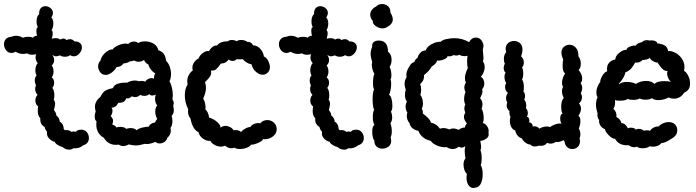

<svg xmlns="http://www.w3.org/2000/svg" viewBox="-41 -746 3482 961"><path d="M356 -96Q360 -97 366 -97Q383 -97 393.5 -84.5Q404 -72 404 -55Q404 -42 397 -32.5Q390 -23 376 -19Q355 -1 326 -4Q318 3 305 3Q287 3 272 -10Q262 -12 248 -20.5Q234 -29 234 -36Q220 -38 205.5 -52Q191 -66 195 -86Q184 -98 182 -111Q170 -117 164.5 -129Q159 -141 161 -154Q148 -166 148 -190Q148 -199 150 -213Q136 -224 136 -243Q136 -260 147 -271Q135 -283 135 -302Q135 -309 139 -319Q133 -331 133 -343Q133 -359 142 -368Q136 -380 136 -394Q136 -406 139.5 -415.5Q143 -425 148 -430Q137 -443 137 -458Q137 -466 140 -475Q131 -472 120 -472Q103 -472 95 -479Q83 -476 74 -476Q56 -476 37 -487Q27 -481 16 -481Q0 -481 -10.5 -494.5Q-21 -508 -21 -525Q-21 -540 -11.5 -550.5Q-2 -561 16 -562Q28 -567 38 -567Q58 -567 73 -557Q86 -562 102 -562Q116 -562 124 -557Q125 -561 132.5 -564.5Q140 -568 145 -567Q141 -576 141 -591Q141 -609 149 -610Q142 -620 142 -639Q142 -665 155 -675Q154 -695 163 -705Q172 -715 186 -715Q200 -715 212 -705.5Q224 -696 224 -681Q224 -671 216 -658Q226 -649 226 -628Q226 -619 223.5 -609.5Q221 -600 217 -595Q223 -591 223 -579Q223 -569 218 -552Q227 -555 237 -555Q252 -555 260 -548Q270 -553 276 -553Q286 -553 292 -545Q299 -550 309 -550Q323 -550 331 -539Q350 -539 359.5 -530.5Q369 -522 369 -509Q369 -493 356.5 -478.5Q344 -464 328 -464Q319 -464 310 -470Q300 -462 284 -462Q269 -462 259 -469Q246 -464 240 -464Q232 -464 221 -471Q230 -459 230 -445Q230 -430 218 -418Q227 -406 227 -388Q227 -372 218 -358Q230 -350 230 -332Q230 -317 221 -306Q231 -295 231 -267Q231 -255 228 -247Q235 -237 235 -226Q235 -220 232.5 -210.5Q230 -201 229 -195Q241 -181 241 -168Q258 -155 258 -137Q278 -126 278 -100Q280 -97 282 -96Q284 -95 285 -94L292 -95Q307 -95 316 -86Q324 -88 329 -88Q332 -88 340 -86Q341 -91 345.5 -93Q350 -95 356 -96Z M450 -413Q450 -431 462 -443Q465 -458 476 -471.5Q487 -485 500.5 -492.5Q514 -500 522 -498Q529 -509 550 -518.5Q571 -528 589 -528Q593 -528 601 -526Q612 -538 630 -538Q644 -538 650 -530Q663 -539 684 -539Q709 -539 728.5 -527Q748 -515 751 -495Q769 -489 778.5 -476.5Q788 -464 790 -442Q803 -429 809 -411.5Q815 -394 815 -376Q815 -353 807 -339Q814 -329 819 -309Q824 -289 824 -270Q824 -262 822 -250Q829 -235 829 -230Q829 -227 826 -216Q827 -212 828 -206.5Q829 -201 829 -193Q829 -178 818 -166Q822 -155 822 -139Q822 -118 812 -105Q814 -101 814 -92Q814 -71 797 -57Q793 -43 782 -35.5Q771 -28 758 -28Q745 -28 737 -36Q711 -25 695 -25Q687 -25 683 -26Q657 -18 639 -18Q626 -18 603 -23Q589 -15 576 -15Q564 -15 554 -22Q549 -21 539 -21Q500 -21 479 -56Q441 -78 441 -122Q441 -133 442 -139Q433 -145 433 -164Q433 -177 438 -187Q434 -205 434 -210Q434 -239 462 -262Q473 -285 487.5 -293Q502 -301 524 -305Q530 -322 552 -328Q574 -334 595 -332Q601 -336 612 -339.5Q623 -343 634 -343Q646 -343 655 -339Q657 -341 665 -341Q671 -341 677 -340Q683 -339 685 -337Q699 -355 718 -355Q724 -355 730 -352V-355Q730 -372 737 -379Q727 -382 715.5 -396.5Q704 -411 702 -423Q686 -430 680 -446Q668 -437 652 -437Q641 -437 631 -443Q614 -438 609 -439Q595 -429 578 -429Q563 -409 543 -411Q534 -395 518.5 -383Q503 -371 487 -371Q469 -371 458 -388Q450 -401 450 -413ZM525 -142Q525 -134 521 -122Q525 -122 532.5 -117.5Q540 -113 541 -108Q549 -111 561 -111Q583 -111 590 -101Q601 -105 613 -105Q632 -105 643 -94Q651 -102 669.5 -107Q688 -112 703 -112Q712 -130 735 -133Q737 -140 746 -151Q742 -157 739 -167Q736 -177 736 -187Q736 -208 746 -218Q735 -232 735 -251Q735 -264 739 -273Q731 -268 721 -268Q712 -268 706 -275Q697 -266 681 -266Q671 -266 661 -271Q650 -260 634 -260Q629 -260 619 -264Q604 -249 592 -255Q586 -241 576.5 -236Q567 -231 550 -231Q546 -220 536.5 -213Q527 -206 517 -208Q522 -201 522 -192Q522 -177 513 -165Q525 -153 525 -142Z M1161 0Q1141 0 1133 -7Q1126 -4 1118 -4Q1099 -4 1086 -17Q1074 -12 1065 -12Q1049 -12 1033.5 -20.5Q1018 -29 1012 -41Q993 -39 974.5 -52.5Q956 -66 953 -84Q923 -97 912 -154Q906 -159 903 -169Q900 -179 900 -189Q900 -196 901 -199Q884 -233 884 -269Q884 -302 898 -323Q896 -333 896 -338Q896 -355 904 -370.5Q912 -386 924 -393Q922 -398 922 -407Q922 -423 932.5 -436.5Q943 -450 953 -453Q957 -467 972.5 -479.5Q988 -492 1005 -491Q1025 -521 1045 -518Q1054 -530 1069.5 -535Q1085 -540 1098 -539Q1108 -546 1120 -546Q1132 -546 1144 -540Q1152 -546 1166 -546Q1176 -546 1185 -543Q1194 -540 1197 -536Q1205 -538 1214 -532.5Q1223 -527 1225 -519Q1242 -519 1254.5 -508.5Q1267 -498 1273.5 -484.5Q1280 -471 1279 -464Q1296 -456 1303 -438Q1310 -422 1310 -410Q1310 -390 1295 -379Q1285 -372 1274 -372Q1256 -372 1239.5 -387Q1223 -402 1218 -424Q1205 -426 1193 -433.5Q1181 -441 1174 -450Q1171 -449 1159 -449Q1148 -449 1144 -450Q1135 -441 1124 -441Q1113 -441 1103 -448Q1090 -428 1065 -428Q1052 -410 1042 -400.5Q1032 -391 1015 -393Q1016 -390 1016 -384Q1016 -372 1010 -363Q1004 -354 996.5 -346.5Q989 -339 985 -335Q990 -320 990 -307Q990 -284 976 -252Q981 -245 984.5 -232.5Q988 -220 988 -208Q988 -201 987 -198Q994 -193 999.5 -181Q1005 -169 1005 -158Q1030 -150 1046.5 -135Q1063 -120 1063 -107Q1074 -116 1087 -116Q1099 -116 1110.5 -110Q1122 -104 1128 -94Q1133 -95 1140 -95Q1155 -95 1166 -85Q1170 -93 1186 -102Q1202 -111 1212 -110Q1218 -120 1228.5 -125Q1239 -130 1251 -130Q1259 -130 1262 -129Q1275 -145 1297 -145Q1316 -145 1330 -132Q1344 -119 1344 -100Q1344 -78 1325.5 -63.5Q1307 -49 1284 -49Q1275 -49 1271 -50Q1279 -48 1269.5 -41Q1260 -34 1243 -27.5Q1226 -21 1216 -22Q1207 -11 1192 -5.5Q1177 0 1161 0Z M1732 -96Q1736 -97 1742 -97Q1759 -97 1769.5 -84.5Q1780 -72 1780 -55Q1780 -42 1773 -32.5Q1766 -23 1752 -19Q1731 -1 1702 -4Q1694 3 1681 3Q1663 3 1648 -10Q1638 -12 1624 -20.5Q1610 -29 1610 -36Q1596 -38 1581.5 -52Q1567 -66 1571 -86Q1560 -98 1558 -111Q1546 -117 1540.5 -129Q1535 -141 1537 -154Q1524 -166 1524 -190Q1524 -199 1526 -213Q1512 -224 1512 -243Q1512 -260 1523 -271Q1511 -283 1511 -302Q1511 -309 1515 -319Q1509 -331 1509 -343Q1509 -359 1518 -368Q1512 -380 1512 -394Q1512 -406 1515.5 -415.5Q1519 -425 1524 -430Q1513 -443 1513 -458Q1513 -466 1516 -475Q1507 -472 1496 -472Q1479 -472 1471 -479Q1459 -476 1450 -476Q1432 -476 1413 -487Q1403 -481 1392 -481Q1376 -481 1365.5 -494.5Q1355 -508 1355 -525Q1355 -540 1364.5 -550.5Q1374 -561 1392 -562Q1404 -567 1414 -567Q1434 -567 1449 -557Q1462 -562 1478 -562Q1492 -562 1500 -557Q1501 -561 1508.5 -564.5Q1516 -568 1521 -567Q1517 -576 1517 -591Q1517 -609 1525 -610Q1518 -620 1518 -639Q1518 -665 1531 -675Q1530 -695 1539 -705Q1548 -715 1562 -715Q1576 -715 1588 -705.5Q1600 -696 1600 -681Q1600 -671 1592 -658Q1602 -649 1602 -628Q1602 -619 1599.5 -609.5Q1597 -600 1593 -595Q1599 -591 1599 -579Q1599 -569 1594 -552Q1603 -555 1613 -555Q1628 -555 1636 -548Q1646 -553 1652 -553Q1662 -553 1668 -545Q1675 -550 1685 -550Q1699 -550 1707 -539Q1726 -539 1735.5 -530.5Q1745 -522 1745 -509Q1745 -493 1732.5 -478.5Q1720 -464 1704 -464Q1695 -464 1686 -470Q1676 -462 1660 -462Q1645 -462 1635 -469Q1622 -464 1616 -464Q1608 -464 1597 -471Q1606 -459 1606 -445Q1606 -430 1594 -418Q1603 -406 1603 -388Q1603 -372 1594 -358Q1606 -350 1606 -332Q1606 -317 1597 -306Q1607 -295 1607 -267Q1607 -255 1604 -247Q1611 -237 1611 -226Q1611 -220 1608.5 -210.5Q1606 -201 1605 -195Q1617 -181 1617 -168Q1634 -155 1634 -137Q1654 -126 1654 -100Q1656 -97 1658 -96Q1660 -95 1661 -94L1668 -95Q1683 -95 1692 -86Q1700 -88 1705 -88Q1708 -88 1716 -86Q1717 -91 1721.5 -93Q1726 -95 1732 -96Z M1812 -673Q1812 -657 1825 -641Q1823 -628 1839 -616Q1855 -604 1874 -604Q1887 -604 1897 -611Q1925 -626 1925 -649Q1925 -664 1913 -683Q1914 -703 1901.5 -714.5Q1889 -726 1872 -726Q1853 -726 1841 -713Q1828 -707 1820 -696Q1812 -685 1812 -673ZM1923 -217Q1923 -195 1916 -188Q1922 -173 1922 -159Q1922 -141 1913 -129Q1920 -112 1920 -89Q1920 -70 1914 -58Q1917 -49 1917 -41Q1917 -23 1904 -12.5Q1891 -2 1873 -2Q1856 -2 1844 -12.5Q1832 -23 1833 -41Q1828 -47 1825 -60Q1822 -73 1822 -87Q1822 -113 1833 -121Q1825 -134 1825 -160Q1825 -186 1832 -198Q1828 -202 1826 -217Q1824 -232 1824 -250Q1824 -267 1826 -280.5Q1828 -294 1832 -298Q1826 -304 1826 -331Q1826 -362 1833 -376Q1828 -384 1824 -397Q1820 -410 1820 -421Q1820 -431 1822 -435Q1814 -461 1814 -477Q1814 -494 1822 -512Q1820 -527 1829 -535Q1838 -543 1855 -543Q1901 -543 1901 -487Q1910 -481 1914.5 -470.5Q1919 -460 1919 -447Q1919 -426 1909 -411Q1913 -405 1915.5 -393Q1918 -381 1918 -369Q1918 -353 1913 -347Q1917 -342 1917 -326Q1917 -311 1913.5 -294Q1910 -277 1906 -271Q1914 -268 1918.5 -252Q1923 -236 1923 -217Z M1986 -271Q1986 -287 1990 -296Q1984 -314 1984 -326Q1984 -344 1994 -360Q1993 -364 1993 -372Q1993 -391 2009 -415Q2014 -424 2019.5 -429Q2025 -434 2033 -435Q2035 -447 2050 -458Q2051 -469 2062 -481Q2073 -493 2090 -494Q2099 -518 2132 -531Q2146 -537 2165 -537Q2170 -544 2191 -550Q2214 -555 2233 -555Q2273 -555 2307 -535Q2319 -558 2341 -558Q2353 -558 2362.5 -550.5Q2372 -543 2377 -528Q2379 -520 2379 -518Q2379 -512 2377 -505Q2375 -498 2376 -492Q2376 -483 2377.5 -474Q2379 -465 2379 -456Q2379 -447 2376 -438Q2385 -428 2385 -410Q2385 -397 2379.5 -384Q2374 -371 2366 -362Q2383 -350 2383 -328Q2383 -312 2372 -299Q2374 -294 2374 -287Q2374 -280 2369 -270Q2364 -260 2362 -254Q2374 -242 2374 -224Q2374 -211 2369 -203Q2374 -195 2377 -182Q2380 -169 2380 -156Q2380 -140 2376 -129Q2385 -130 2395 -117Q2405 -104 2405 -90Q2405 -84 2404 -81Q2409 -63 2393 -52Q2377 -41 2363 -41Q2367 -19 2367 -12Q2367 -4 2364 7Q2370 21 2370 45Q2370 70 2365 80Q2375 97 2375 127Q2375 152 2366.5 171Q2358 190 2340 193Q2332 195 2329 195Q2313 195 2303.5 180Q2294 165 2294 144Q2294 131 2296 124Q2288 118 2283.5 104.5Q2279 91 2279 78Q2279 57 2289 47Q2285 31 2285 10Q2285 -4 2288 -14Q2278 -7 2269 -7Q2263 -7 2255 -12Q2242 0 2225 0Q2209 0 2194 -10Q2191 -9 2185 -9Q2167 -9 2145.5 -18Q2124 -27 2115 -41Q2068 -52 2053 -91Q2037 -94 2024.5 -103.5Q2012 -113 2009 -129Q1995 -146 1995 -167Q1995 -175 1998 -182Q1989 -197 1989 -211Q1989 -226 1996 -238Q1986 -248 1986 -271ZM2147 -443Q2143 -432 2137.5 -426.5Q2132 -421 2119 -412Q2110 -393 2081 -370Q2084 -345 2062 -325Q2067 -313 2067 -297Q2067 -285 2063 -271Q2069 -264 2072.5 -252Q2076 -240 2076 -228Q2076 -213 2070 -202Q2077 -191 2075 -178Q2088 -169 2100.5 -156.5Q2113 -144 2116 -132Q2144 -127 2161 -102Q2170 -105 2179 -105Q2192 -105 2209 -98Q2217 -103 2227 -103Q2240 -103 2254 -96Q2271 -108 2286 -108Q2286 -112 2289 -118Q2292 -124 2296 -128Q2281 -147 2281 -160Q2281 -170 2288 -183Q2283 -193 2283 -203Q2283 -213 2288 -223Q2282 -234 2282 -249Q2282 -269 2289 -285Q2283 -296 2283 -307Q2283 -321 2291 -332Q2286 -342 2286 -356Q2286 -375 2301 -407Q2297 -412 2297 -438Q2297 -461 2300 -467Q2292 -465 2286 -465Q2267 -465 2259 -472Q2252 -468 2242 -468Q2233 -468 2230 -471Q2219 -464 2208 -464Q2202 -464 2199 -465Q2198 -455 2179.5 -448Q2161 -441 2147 -443Z M2636 -13Q2622 -13 2613 -23Q2602 -22 2588.5 -32.5Q2575 -43 2572 -53Q2560 -56 2550.5 -66.5Q2541 -77 2538 -93Q2526 -96 2518.5 -109.5Q2511 -123 2511 -141Q2511 -152 2514 -162Q2507 -173 2509 -190Q2495 -202 2495 -218Q2495 -226 2498 -233Q2492 -242 2492 -254Q2492 -269 2501 -281Q2487 -293 2487 -311Q2487 -322 2493 -330Q2484 -343 2484 -361Q2484 -375 2490 -382Q2480 -390 2480 -406Q2480 -416 2486 -428Q2481 -436 2481 -451Q2481 -473 2493 -485Q2490 -494 2490 -502Q2490 -520 2502.5 -530.5Q2515 -541 2532 -541Q2549 -541 2561.5 -530Q2574 -519 2574 -498Q2574 -482 2567 -464Q2581 -452 2581 -433Q2581 -419 2572 -408Q2578 -397 2578 -379Q2578 -360 2572 -348Q2581 -336 2581 -311Q2581 -294 2579 -288Q2587 -279 2587 -265Q2587 -257 2583 -247Q2593 -236 2593 -217Q2593 -211 2591 -205Q2595 -202 2598 -194.5Q2601 -187 2601 -179Q2601 -169 2596 -162Q2604 -161 2607 -151.5Q2610 -142 2608 -133H2609Q2616 -133 2621.5 -125.5Q2627 -118 2625 -112Q2628 -114 2634 -114Q2642 -114 2648.5 -110.5Q2655 -107 2658 -102Q2678 -113 2696 -113Q2705 -113 2712 -110Q2721 -117 2735.5 -122.5Q2750 -128 2761 -128Q2766 -128 2770 -126Q2763 -137 2763 -154Q2763 -173 2775 -178Q2768 -186 2768 -212Q2768 -243 2781 -256Q2772 -271 2772 -289Q2772 -305 2778 -311Q2772 -319 2772 -331Q2772 -343 2776.5 -356.5Q2781 -370 2788 -378Q2775 -387 2775 -417Q2775 -436 2778 -448Q2769 -468 2769 -482Q2769 -500 2781 -511Q2793 -522 2809 -522Q2828 -522 2841.5 -507Q2855 -492 2854 -464Q2859 -459 2862.5 -448.5Q2866 -438 2866 -427Q2866 -405 2855 -396Q2873 -374 2873 -353Q2873 -339 2865 -330Q2873 -319 2873 -306Q2873 -293 2866 -279Q2872 -270 2872 -259Q2872 -241 2857 -228Q2867 -217 2867 -202Q2867 -186 2854 -166Q2864 -160 2864 -141Q2864 -122 2856 -102Q2864 -91 2864 -73Q2864 -62 2860 -55Q2862 -45 2862 -40Q2862 -21 2850.5 -10.5Q2839 0 2823 0Q2809 0 2798 -9.5Q2787 -19 2785 -37Q2784 -38 2782.5 -40.5Q2781 -43 2780 -45Q2763 -35 2749 -35Q2744 -35 2741 -36Q2728 -27 2716 -27Q2706 -27 2697 -31Q2693 -24 2684.5 -20Q2676 -16 2666 -16Q2660 -16 2657 -17Q2646 -13 2636 -13Z M3413 -328Q3413 -294 3383 -282Q3375 -268 3361.5 -260Q3348 -252 3332 -252Q3319 -252 3305 -258Q3297 -253 3283 -249Q3269 -245 3255 -245Q3231 -245 3222 -255Q3212 -247 3190 -247Q3174 -247 3161 -253Q3147 -246 3129 -246Q3112 -246 3101 -251Q3091 -242 3060 -242Q3043 -242 3037 -245Q3040 -216 3029 -202Q3048 -183 3044 -161Q3045 -160 3055 -153Q3065 -146 3069 -130Q3080 -130 3089.5 -121Q3099 -112 3101 -103Q3105 -107 3117 -107Q3126 -107 3133 -104Q3140 -101 3141 -97Q3148 -101 3157 -101Q3170 -101 3181 -92Q3191 -94 3196 -94Q3206 -94 3213 -91Q3216 -99 3229 -106.5Q3242 -114 3256 -113Q3264 -123 3278 -129Q3292 -135 3306 -135Q3333 -135 3345 -113Q3349 -105 3349 -94Q3349 -70 3327 -56Q3322 -53 3310 -45.5Q3298 -38 3288 -34Q3278 -30 3270 -30Q3255 -12 3229 -12Q3217 -12 3211 -14Q3199 -4 3176 -4Q3155 -4 3147 -12Q3140 -9 3133 -9Q3119 -9 3107 -19Q3056 -16 3038 -51Q3024 -51 3006.5 -68.5Q2989 -86 2987 -99Q2964 -108 2958 -132Q2957 -140 2958 -147Q2954 -148 2951.5 -155.5Q2949 -163 2949 -171Q2949 -177 2950 -179Q2942 -203 2942 -223Q2942 -243 2950 -259Q2944 -270 2944 -283Q2944 -299 2951 -315Q2958 -331 2964 -336Q2962 -341 2967 -353.5Q2972 -366 2980.5 -376.5Q2989 -387 2998 -389L2997 -400Q2997 -439 3039 -449Q3039 -466 3059 -482Q3079 -498 3094 -496Q3096 -507 3113.5 -513.5Q3131 -520 3140 -517Q3148 -530 3172 -535Q3181 -545 3198 -545Q3203 -545 3211 -543L3220 -544Q3232 -544 3240.5 -539.5Q3249 -535 3248 -529Q3270 -527 3285 -519Q3300 -511 3303 -490Q3316 -493 3336 -483.5Q3356 -474 3370.5 -454.5Q3385 -435 3385 -409Q3385 -403 3383 -391Q3394 -386 3403.5 -367Q3413 -348 3413 -328ZM3285 -340Q3307 -340 3319 -336Q3311 -340 3304.5 -353.5Q3298 -367 3298 -379Q3298 -387 3301 -391Q3287 -390 3277.5 -398.5Q3268 -407 3260.5 -418Q3253 -429 3249 -434Q3244 -431 3228.5 -439.5Q3213 -448 3212 -457Q3208 -452 3195 -448.5Q3182 -445 3175 -446Q3172 -441 3161 -436Q3150 -431 3138 -433Q3128 -414 3117 -402Q3106 -390 3089 -384Q3087 -370 3076.5 -353Q3066 -336 3055 -327L3059 -326Q3073 -336 3097 -336Q3111 -336 3123.5 -333Q3136 -330 3141 -326Q3165 -341 3194 -341Q3218 -341 3236 -326Q3246 -340 3285 -340Z"/></svg>

Font: Pangolin
Style: Regular
Weight: 400
Designer: Kevin Burke
Foundry: Google, Inc.
Version: Version 1.101